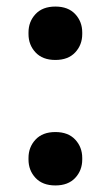

<svg xmlns="http://www.w3.org/2000/svg" viewBox="-20 -554 338 586"><path d="M149 12Q110 12 88.5 -11Q67 -34 67 -67V-72Q67 -105 88.5 -128Q110 -151 149 -151Q188 -151 209.5 -128Q231 -105 231 -72V-67Q231 -34 209.5 -11Q188 12 149 12ZM149 -371Q110 -371 88.5 -394Q67 -417 67 -450V-455Q67 -488 88.5 -511Q110 -534 149 -534Q188 -534 209.5 -511Q231 -488 231 -455V-450Q231 -417 209.5 -394Q188 -371 149 -371Z"/></svg>

Font: IBM Plex Serif SemiBold
Style: Regular
Weight: 600
Designer: Mike Abbink, Paul van der Laan, Pieter van Rosmalen
Foundry: Bold Monday
Version: Version 2.5